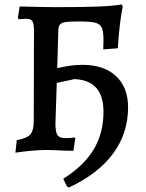

<svg xmlns="http://www.w3.org/2000/svg" viewBox="-20 -671 655 859"><path d="M553 -191Q553 -75 486 16Q419 107 288 168L279 162L263 129Q356 70 399.5 -3Q443 -76 443 -171Q443 -312 313 -317L234 -300L228 -119Q228 -80 237 -66.5Q246 -53 275 -53Q290 -53 314 -56L317 -51L308 4Q295 3 270 3Q218 0 190 0Q131 0 49 12L55 -44Q100 -52 115.5 -69.5Q131 -87 131 -130L132 -533Q132 -565 125 -576Q118 -587 97 -587L64 -585L60 -591L68 -642Q185 -639 227 -639Q348 -639 415 -641.5Q482 -644 524 -651L529 -643Q514 -566 507 -455L442 -450Q443 -467 443 -494Q443 -532 434.5 -548.5Q426 -565 403.5 -570Q381 -575 331 -575Q293 -575 275 -572.5Q257 -570 249.5 -562.5Q242 -555 241 -538L236 -366Q298 -381 348 -381Q445 -381 499 -330.5Q553 -280 553 -191Z"/></svg>

Font: Alegreya SC Medium
Style: Regular
Weight: 500
Designer: Juan Pablo del Peral
Foundry: Huerta Tipografica
Version: Version 2.007; ttfautohint (v1.6)